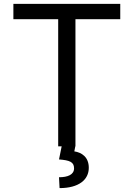

<svg xmlns="http://www.w3.org/2000/svg" viewBox="-20 -747 682 980"><path d="M48.3 -649.1H277V0H294.7L281.2 66.8C335.2 71 358 79.5 358 112.2C358 144.9 325.3 157.7 281.2 157.7L284.1 213.1C382.1 213.1 433.2 170.5 433.2 109.4C433.2 54 396.3 31.2 359.4 25.6L364.3 0H365.1V-649.1H593.8V-727.3H48.3Z"/></svg>

Font: Magic Ui Pro
Style: Regular
Weight: 400
Designer: Stefan Endress, Andreas Faust
Version: Version 1.000;FEAKit 1.0